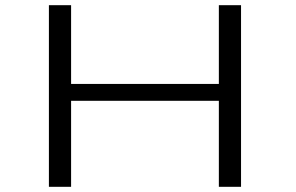

<svg xmlns="http://www.w3.org/2000/svg" viewBox="-20 -720 1140 740"><path d="M168.5 0V-700H254V-396.5H823.5V-700H909V0H823.5V-331.5H254V0Z"/></svg>

Font: Trispace Expanded Light
Style: Regular
Weight: 300
Width: 7
Designer: Tyler Finck
Foundry: Etcetera Type Company
Version: Version 1.210; ttfautohint (v1.8.3)